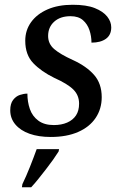

<svg xmlns="http://www.w3.org/2000/svg" viewBox="-20 -565 514 806"><path d="M193 10Q142 10 104 -3.5Q66 -17 44.5 -42.5Q23 -68 23 -102Q23 -130 35 -145.5Q47 -161 63.5 -166.5Q80 -172 95 -172Q95 -137 105.5 -107Q116 -77 141 -58.5Q166 -40 206 -40Q238 -40 262 -50.5Q286 -61 299 -80.5Q312 -100 312 -130Q312 -165 288 -189Q264 -213 208 -238Q153 -265 119.5 -300Q86 -335 86 -394Q86 -438 110.5 -472Q135 -506 179.5 -525.5Q224 -545 285 -545Q343 -545 378 -531Q413 -517 430 -495.5Q447 -474 447 -450Q447 -418 424.5 -402Q402 -386 364 -386Q364 -413 355.5 -438.5Q347 -464 328 -480.5Q309 -497 276 -497Q233 -497 207.5 -474Q182 -451 182 -414Q182 -381 207.5 -359Q233 -337 286 -313Q343 -287 375 -250.5Q407 -214 407 -157Q407 -108 381.5 -70Q356 -32 308 -11Q260 10 193 10ZM74 208Q90 175 105.5 136Q121 97 134 61H228L226 71Q216 87 202.5 106Q189 125 173 145.5Q157 166 141.5 185.5Q126 205 111 221H72Z"/></svg>

Font: ET Text
Style: Italic
Weight: 470
Italic angle: -12°
Designer: Monotype Design Team
Foundry: Monotype Imaging Inc.
Version: Version 2.009